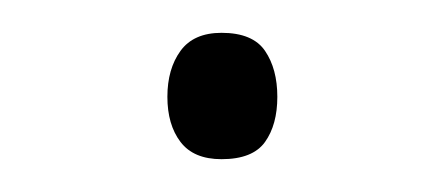

<svg xmlns="http://www.w3.org/2000/svg" viewBox="-20 -332 270 117"><path d="M82 -273Q82 -290 90 -301Q98 -312 115 -312Q134 -312 141.5 -301Q149 -290 149 -273Q149 -256 141.5 -245.5Q134 -235 115 -235Q98 -235 90 -245.5Q82 -256 82 -273Z"/></svg>

Font: Noto Sans Khmer UI SemiCondensed ExtraLight
Style: Regular
Weight: 200
Width: 4
Designer: Danh Hong and the Monotype Design Team
Foundry: Monotype Imaging Inc.
Version: Version 2.002; ttfautohint (v1.8.4.7-5d5b)